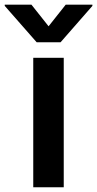

<svg xmlns="http://www.w3.org/2000/svg" viewBox="-74 -789 409 809"><path d="M66.1 0V-545.5H194.6V0ZM58.6 -769.2 130.7 -678.3 202.8 -769.2H315.3V-764.2L181.1 -610.8H80.6L-54 -764.2V-769.2Z"/></svg>

Font: InterMG SemiBold
Style: Regular
Weight: 600
Designer: Rasmus Andersson
Foundry: rsms
Version: Version 3.019;December 26, 2023;FontCreator 15.0.0.2955 64-b